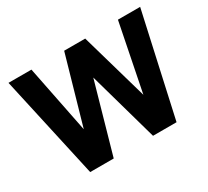

<svg xmlns="http://www.w3.org/2000/svg" viewBox="-138 -919 1232 1138"><g transform="rotate(-30 477.5 -350.0)"><path d="M343 0H182L27 -700H184L276 -239L408 -700H552L684 -239L776 -700H928L773 0H612L478 -476Z"/></g></svg>

Font: Rosa Sans
Style: Bold
Weight: 700
Designer: Pentagram / MCKL
Foundry: Pentagram / MCKL
Version: Version 1.005;September 16, 2019;FontCreator 11.5.0.2425 64-